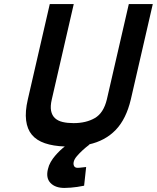

<svg xmlns="http://www.w3.org/2000/svg" viewBox="-20 -712 772 945"><path d="M394 202Q377 205 360 208Q346 210 329 211.5Q312 213 297 213Q252 213 228.5 188.5Q205 164 216 120Q220 102 229.5 85.5Q239 69 251 55Q263 41 275.5 29Q288 17 299 9Q242 7 201 -7Q160 -21 137 -48.5Q114 -76 108.5 -119.5Q103 -163 117 -223L225 -692H343L235 -223Q227 -189 231.5 -166.5Q236 -144 250.5 -130.5Q265 -117 288.5 -111.5Q312 -106 342 -106Q404 -106 447 -131Q490 -156 506 -223L614 -692H732L624 -223Q601 -126 549.5 -72.5Q498 -19 417 -1H421Q401 14 385 29Q371 42 358.5 56.5Q346 71 343 84Q340 96 344.5 105Q349 114 362 114Q365 114 372 113.5Q379 113 386 112L404 110Z"/></svg>

Font: Panefresco 800wt
Style: Italic
Weight: 800
Foundry: Campivisivi & Chank Co
Version: Version 1.001